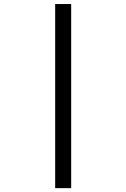

<svg xmlns="http://www.w3.org/2000/svg" viewBox="-20 -745 640 972"><path d="M259.3 207.5V-724.6H340.3V207.5Z"/></svg>

Font: Courier New
Style: Regular
Weight: 400
Designer: Steve Matteson
Foundry: Ascender Corporation
Version: Version 2.00.3